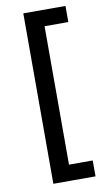

<svg xmlns="http://www.w3.org/2000/svg" viewBox="-91 -728 491 892"><g transform="rotate(-10 155.0 -282.0)"><path d="M86 120V-669H173V120ZM86 120V45H285V120ZM86 -608V-684H285V-608Z"/></g></svg>

Font: Bricolage Grotesque
Style: Regular
Weight: 400
Designer: Mathieu Triay
Foundry: Atelier Triay
Version: Version 1.001;gftools[0.9.33.dev8+g029e19f]